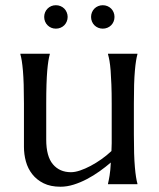

<svg xmlns="http://www.w3.org/2000/svg" viewBox="-20 -706 608 736"><path d="M157.2 -170.9Q157.2 -106.4 182.9 -76.2Q208.5 -45.9 252 -45.9Q267.6 -45.9 287.1 -52.5Q306.6 -59.1 327.4 -70.1Q348.1 -81.1 368.9 -95.7Q389.6 -110.4 407.2 -127Q408.2 -141.1 408.2 -157Q408.2 -172.9 408.2 -190.9V-309.1Q408.2 -350.6 407 -381.6Q405.8 -412.6 404.1 -435.1Q402.3 -457.5 399.7 -472.7Q397 -487.8 394 -498V-500H506.8V-498Q503.9 -487.8 501.5 -472.7Q499 -457.5 497.1 -435.1Q495.1 -412.6 494.1 -381.6Q493.2 -350.6 493.2 -309.1V-190.9Q493.2 -149.4 494.1 -118.4Q495.1 -87.4 497.1 -64.9Q499 -42.5 501.5 -27.3Q503.9 -12.2 506.8 -2V0H394V-2Q397 -14.2 400.1 -33.2Q403.3 -52.2 404.8 -83Q384.8 -65.9 361.6 -49.3Q338.4 -32.7 313.2 -19.5Q288.1 -6.3 262.5 1.7Q236.8 9.8 211.9 9.8Q173.8 9.8 147.2 -3.4Q120.6 -16.6 103.8 -38.1Q86.9 -59.6 79.3 -86.9Q71.8 -114.3 71.8 -143.1V-309.1Q71.8 -350.6 70.8 -381.6Q69.8 -412.6 67.9 -435.1Q65.9 -457.5 63.5 -472.7Q61 -487.8 58.1 -498V-500H170.9V-498Q168 -487.8 165.5 -472.7Q163.1 -457.5 161.1 -435.1Q159.2 -412.6 158.2 -381.6Q157.2 -350.6 157.2 -309.1ZM149.4 -641.1Q149.4 -650.4 152.8 -658.7Q156.2 -667 162.4 -673.1Q168.5 -679.2 176.5 -682.6Q184.6 -686 194.3 -686Q203.6 -686 211.9 -682.6Q220.2 -679.2 226.3 -673.1Q232.4 -667 235.8 -658.7Q239.3 -650.4 239.3 -641.1Q239.3 -631.8 235.8 -623.5Q232.4 -615.2 226.3 -609.1Q220.2 -603 211.9 -599.6Q203.6 -596.2 194.3 -596.2Q184.6 -596.2 176.5 -599.6Q168.5 -603 162.4 -609.1Q156.2 -615.2 152.8 -623.5Q149.4 -631.8 149.4 -641.1ZM329.1 -641.1Q329.1 -650.4 332.5 -658.7Q335.9 -667 342 -673.1Q348.1 -679.2 356.4 -682.6Q364.7 -686 374 -686Q383.3 -686 391.6 -682.6Q399.9 -679.2 406 -673.1Q412.1 -667 415.5 -658.7Q418.9 -650.4 418.9 -641.1Q418.9 -631.8 415.5 -623.5Q412.1 -615.2 406 -609.1Q399.9 -603 391.6 -599.6Q383.3 -596.2 374 -596.2Q364.7 -596.2 356.4 -599.6Q348.1 -603 342 -609.1Q335.9 -615.2 332.5 -623.5Q329.1 -631.8 329.1 -641.1Z"/></svg>

Font: Marcellus
Style: Regular
Weight: 400
Designer: Astigmatic (AOETI)
Foundry: Astigmatic (AOETI)
Version: Version 1.000